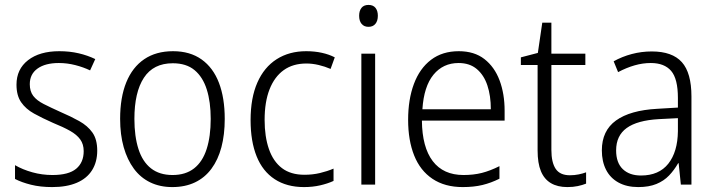

<svg xmlns="http://www.w3.org/2000/svg" viewBox="-20 -750 2905 780"><path d="M375 -138Q375 -92 354 -58.5Q333 -25 292 -7.5Q251 10 192 10Q144 10 106 0.5Q68 -9 41 -23V-79Q72 -61 111.5 -50Q151 -39 193 -39Q259 -39 289.5 -64.5Q320 -90 320 -136Q320 -164 306 -183.5Q292 -203 264.5 -218.5Q237 -234 195 -251Q152 -270 118.5 -288.5Q85 -307 66 -334.5Q47 -362 47 -406Q47 -469 94 -505.5Q141 -542 221 -542Q263 -542 299.5 -533.5Q336 -525 367 -510L346 -464Q319 -477 286 -485.5Q253 -494 219 -494Q164 -494 132.5 -471.5Q101 -449 101 -408Q101 -379 115 -360.5Q129 -342 157.5 -327.5Q186 -313 226 -295Q268 -277 302 -258Q336 -239 355.5 -211.5Q375 -184 375 -138Z M893 -267Q893 -203 879.5 -152Q866 -101 839 -64.5Q812 -28 772 -9Q732 10 680 10Q630 10 590.5 -9Q551 -28 524 -64.5Q497 -101 482.5 -152Q468 -203 468 -267Q468 -354 493 -415.5Q518 -477 566 -509.5Q614 -542 683 -542Q752 -542 799 -508.5Q846 -475 869.5 -413.5Q893 -352 893 -267ZM526 -267Q526 -196 542.5 -144.5Q559 -93 593.5 -66Q628 -39 681 -39Q734 -39 768.5 -66Q803 -93 819.5 -144.5Q836 -196 836 -267Q836 -336 820 -386.5Q804 -437 770.5 -465Q737 -493 682 -493Q603 -493 564.5 -434Q526 -375 526 -267Z M1215 10Q1145 10 1096 -22Q1047 -54 1022.5 -115Q998 -176 998 -262Q998 -352 1025.5 -414.5Q1053 -477 1104 -509.5Q1155 -542 1224 -542Q1258 -542 1287.5 -535.5Q1317 -529 1340 -517L1323 -470Q1300 -480 1274.5 -486Q1249 -492 1225 -492Q1170 -492 1132.5 -465Q1095 -438 1075 -387Q1055 -336 1055 -263Q1055 -195 1072.5 -144.5Q1090 -94 1125.5 -67Q1161 -40 1217 -40Q1250 -40 1279.5 -47Q1309 -54 1335 -65V-15Q1311 -4 1280.5 3Q1250 10 1215 10Z M1504 -532V0H1448V-532ZM1477 -730Q1496 -730 1505.5 -718Q1515 -706 1515 -686Q1515 -665 1505 -653Q1495 -641 1477 -641Q1459 -641 1449 -653Q1439 -665 1439 -686Q1439 -706 1448.5 -718Q1458 -730 1477 -730Z M1844 -542Q1907 -542 1948 -510Q1989 -478 2009.5 -423.5Q2030 -369 2030 -300V-260H1694Q1695 -152 1738 -95.5Q1781 -39 1863 -39Q1904 -39 1937.5 -47.5Q1971 -56 2009 -75V-24Q1975 -7 1940 1.5Q1905 10 1860 10Q1787 10 1737 -23.5Q1687 -57 1662.5 -118.5Q1638 -180 1638 -263Q1638 -346 1661.5 -409Q1685 -472 1731 -507Q1777 -542 1844 -542ZM1843 -494Q1780 -494 1741 -446.5Q1702 -399 1696 -306H1974Q1974 -361 1960 -403Q1946 -445 1917 -469.5Q1888 -494 1843 -494Z M2295 -38Q2314 -38 2331 -41.5Q2348 -45 2361 -50V-4Q2346 2 2327 6Q2308 10 2285 10Q2245 10 2218 -6Q2191 -22 2177.5 -54.5Q2164 -87 2164 -139V-486H2096V-517L2165 -535L2183 -658H2220V-532H2358V-486H2220V-141Q2220 -90 2237.5 -64Q2255 -38 2295 -38Z M2628 -541Q2711 -541 2750 -497.5Q2789 -454 2789 -358V0H2746L2737 -87H2735Q2719 -59 2698 -37Q2677 -15 2646.5 -2.5Q2616 10 2573 10Q2526 10 2492.5 -8.5Q2459 -27 2442 -60.5Q2425 -94 2425 -139Q2425 -219 2482.5 -260.5Q2540 -302 2650 -308L2734 -313V-352Q2734 -430 2706.5 -462Q2679 -494 2624 -494Q2591 -494 2558 -484.5Q2525 -475 2491 -457L2473 -501Q2507 -520 2546.5 -530.5Q2586 -541 2628 -541ZM2656 -266Q2569 -261 2526 -230Q2483 -199 2483 -139Q2483 -89 2510 -63Q2537 -37 2584 -37Q2657 -37 2695 -85Q2733 -133 2734 -217V-270Z"/></svg>

Font: Noto Sans Hebrew SemiCondensed Light
Style: Regular
Weight: 300
Width: 4
Designer: Monotype Design Team
Foundry: Monotype Imaging Inc.
Version: Version 2.003